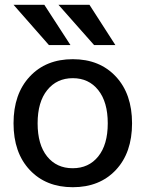

<svg xmlns="http://www.w3.org/2000/svg" viewBox="-20 -780 613 810"><path d="M105.5 -63Q37.1 -135.7 37.1 -259.8Q37.1 -383.8 105.5 -457Q173.8 -530.3 287.1 -530.3Q400.4 -530.3 468.8 -457Q537.1 -383.8 537.1 -259.8Q537.1 -135.7 468.8 -63Q400.4 9.8 287.1 9.8Q173.8 9.8 105.5 -63ZM37.1 -759.8H167L277.3 -589.8H186.5ZM179.2 -399.9Q138.7 -349.6 138.7 -259.8Q138.7 -169.9 178.7 -120.1Q218.8 -70.3 286.6 -70.3Q354.5 -70.3 394.5 -120.1Q434.6 -169.9 434.6 -259.8Q434.6 -349.6 394.5 -399.9Q354.5 -450.2 287.1 -450.2Q219.7 -450.2 179.2 -399.9ZM226.6 -759.8H357.4L466.8 -589.8H377Z"/></svg>

Font: GenEi M Gothic v2 Medium
Style: Regular
Weight: 500
Version: Version 2.0